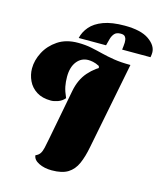

<svg xmlns="http://www.w3.org/2000/svg" viewBox="-128 -957 902 1072"><g transform="rotate(15 323.0 -421.0)"><path d="M273 22Q230 22 198 6Q166 -10 164 -36Q181 -43 189.5 -55.5Q198 -68 203 -90Q208 -112 215 -149L270 -436Q283 -504 322 -548.5Q361 -593 418.5 -619.5Q476 -646 546 -660L447 -159Q436 -101 418 -60.5Q400 -20 366.5 1Q333 22 273 22ZM168 -353Q118 -353 85 -374Q52 -395 36 -429Q20 -463 20 -500Q20 -547 44.5 -594Q69 -641 116 -672.5Q163 -704 232 -704Q274 -704 308.5 -697Q343 -690 376.5 -681.5Q410 -673 450.5 -666.5Q491 -660 546 -660L380 -598L377 -609Q356 -620 339.5 -623Q323 -626 313 -626Q272 -626 246.5 -593.5Q221 -561 221 -505Q221 -476 226 -450Q231 -424 247 -388Q231 -369 208 -361Q185 -353 168 -353ZM228 -731Q236 -767 262 -797.5Q288 -828 336.5 -846Q385 -864 459 -864Q553 -864 599.5 -831.5Q646 -799 646 -758Q646 -746 643 -731H479Q480 -742 481.5 -752Q483 -762 483 -772Q483 -777 482 -787.5Q481 -798 474 -806.5Q467 -815 449 -815Q424 -815 412.5 -801.5Q401 -788 396 -769Q391 -750 386 -731Z"/></g></svg>

Font: Sansita Swashed Light Black
Style: Regular
Weight: 900
Version: Version 1.003